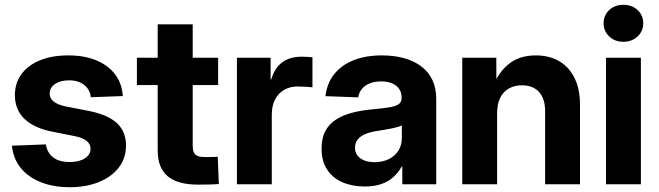

<svg xmlns="http://www.w3.org/2000/svg" viewBox="-20 -761 2721 793"><path d="M268.1 12.2Q201.7 12.2 149.7 -8.1Q97.7 -28.3 66.2 -66.7Q34.7 -105 29.3 -159.2L169.4 -164.6Q174.8 -129.9 199.7 -110.8Q224.6 -91.8 267.1 -91.8Q307.6 -91.8 330.8 -107.2Q354 -122.6 354 -146.5Q354 -167 336.7 -179.9Q319.3 -192.9 286.6 -199.2L195.3 -217.3Q119.6 -232.4 80.6 -270.5Q41.5 -308.6 41.5 -368.2Q41.5 -418 68.6 -454.8Q95.7 -491.7 145.3 -512Q194.8 -532.2 262.2 -532.2Q328.6 -532.2 377.9 -511.7Q427.2 -491.2 455.6 -453.6Q483.9 -416 487.3 -364.3L355 -359.4Q352.5 -389.6 328.6 -409.4Q304.7 -429.2 266.1 -429.2Q229 -429.2 207 -413.8Q185.1 -398.4 185.1 -375Q185.1 -354.5 201.7 -341.6Q218.3 -328.6 249.5 -321.8L347.7 -302.7Q425.8 -287.1 463.1 -252.2Q500.5 -217.3 500.5 -160.2Q500.5 -107.9 470.9 -69.3Q441.4 -30.8 388.9 -9.3Q336.4 12.2 268.1 12.2Z M880.9 -522.5V-409.7H545.4V-522.5ZM631.3 -660.6H775.9V-159.2Q775.9 -133.3 786.6 -122.8Q797.4 -112.3 826.2 -112.3Q837.4 -112.3 854 -112.5Q870.6 -112.8 879.4 -113.3L883.8 -1Q868.7 0.5 845 1Q821.3 1.5 797.9 1.5Q713.4 1.5 672.4 -33.2Q631.3 -67.9 631.3 -139.2Z M958.5 0V-522.5H1097.7V-432.6H1100.1Q1114.3 -480.5 1145.8 -503.7Q1177.2 -526.9 1227.1 -526.9Q1239.7 -526.9 1250.7 -526.1Q1261.7 -525.4 1270.5 -524.4V-400.4Q1262.2 -401.4 1244.4 -402.6Q1226.6 -403.8 1208.5 -403.8Q1178.2 -403.8 1154.1 -390.1Q1129.9 -376.5 1116.2 -350.3Q1102.5 -324.2 1102.5 -286.1V0Z M1486.3 9.3Q1435.1 9.3 1394.8 -8.1Q1354.5 -25.4 1331.3 -60.3Q1308.1 -95.2 1308.1 -147Q1308.1 -191.4 1324.2 -220.7Q1340.3 -250 1368.7 -267.8Q1397 -285.6 1433.6 -295.2Q1470.2 -304.7 1510.3 -308.6Q1557.6 -313 1585.7 -317.4Q1613.8 -321.8 1626.2 -330.3Q1638.7 -338.9 1638.7 -355.5V-358.4Q1638.7 -378.9 1628.7 -393.6Q1618.7 -408.2 1599.9 -416.5Q1581.1 -424.8 1554.2 -424.8Q1527.3 -424.8 1506.8 -416.5Q1486.3 -408.2 1474.4 -393.3Q1462.4 -378.4 1459.5 -358.9L1324.2 -363.8Q1330.1 -416 1359.4 -453.6Q1388.7 -491.2 1439 -511.7Q1489.3 -532.2 1557.6 -532.2Q1608.4 -532.2 1649.9 -520.5Q1691.4 -508.8 1720.9 -486.1Q1750.5 -463.4 1766.1 -430.2Q1781.7 -397 1781.7 -353.5V0H1641.6V-73.2H1639.2Q1625.5 -48.3 1605 -29.8Q1584.5 -11.2 1555.4 -1Q1526.4 9.3 1486.3 9.3ZM1526.4 -91.3Q1561 -91.3 1586.7 -104.2Q1612.3 -117.2 1626 -139.6Q1639.6 -162.1 1639.6 -189.9V-243.2Q1633.8 -239.7 1622.8 -236.6Q1611.8 -233.4 1597.7 -230.5Q1583.5 -227.5 1567.4 -224.9Q1551.3 -222.2 1535.2 -219.7Q1510.3 -215.8 1490 -207.8Q1469.7 -199.7 1458 -185.8Q1446.3 -171.9 1446.3 -150.9Q1446.3 -132.3 1456.3 -118.9Q1466.3 -105.5 1484.4 -98.4Q1502.4 -91.3 1526.4 -91.3Z M2033.2 -293V0H1889.2V-522.5H2029.8L2030.3 -387.7H2009.3Q2033.2 -456.1 2078.1 -494.1Q2123 -532.2 2192.9 -532.2Q2248.5 -532.2 2289.6 -508.3Q2330.6 -484.4 2353 -438.7Q2375.5 -393.1 2375.5 -328.1V0H2231.4V-302.2Q2231.4 -353.5 2206.3 -381.1Q2181.2 -408.7 2135.7 -408.7Q2105.5 -408.7 2082.5 -396Q2059.6 -383.3 2046.4 -357.9Q2033.2 -332.5 2033.2 -293Z M2482.9 0V-522.5H2627V0ZM2554.7 -588.4Q2519.5 -588.4 2496.3 -610.4Q2473.1 -632.3 2473.1 -665Q2473.1 -697.8 2496.3 -719.5Q2519.5 -741.2 2554.7 -741.2Q2589.8 -741.2 2613.3 -719.5Q2636.7 -697.8 2636.7 -665Q2636.7 -632.3 2613.3 -610.4Q2589.8 -588.4 2554.7 -588.4Z"/></svg>

Font: Inter 28pt
Style: Bold
Weight: 700
Designer: Rasmus Andersson
Foundry: rsms
Version: Version 4.001;git-66647c0bb